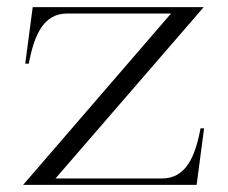

<svg xmlns="http://www.w3.org/2000/svg" viewBox="-20 -520 640 540"><path d="M45 0H533L554 -159H544C529 -79 503 -18 435 -18H136L553 -500H72L51 -341H61C76 -421 102 -482 169 -482H461Z"/></svg>

Font: Sprat Light
Style: Regular
Weight: 300
Designer: Ethan Nakache
Foundry: Collletttivo
Version: Version 2.000;Glyphs 3.2 (3217)